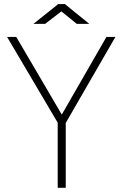

<svg xmlns="http://www.w3.org/2000/svg" viewBox="-20 -900 587 920"><path d="M256.5 0V-312L14 -723H58L276 -351L490 -723H533L295 -311V0ZM140 -785.5 259 -880.5H291L408 -785.5H348L274 -845.5L196 -785.5Z"/></svg>

Font: Public Sans Thin Thin
Style: Regular
Weight: 250
Version: Version 2.001